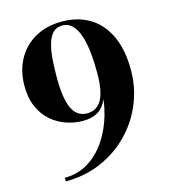

<svg xmlns="http://www.w3.org/2000/svg" viewBox="-114 -850 837 951"><g transform="rotate(-15 305.0 -375.0)"><path d="M105.5 10V-8.5Q172.5 -8.5 226 -41.2Q279.5 -74 317.2 -129.8Q355 -185.5 375 -255.2Q395 -325 395 -398.5V-470Q395 -528 389.5 -577.2Q384 -626.5 371.5 -663.2Q359 -700 338.5 -720.2Q318 -740.5 288.5 -740.5Q258.5 -740.5 240.2 -722Q222 -703.5 212.2 -670.8Q202.5 -638 199 -594.2Q195.5 -550.5 195.5 -500Q195.5 -423 207 -376.2Q218.5 -329.5 240.8 -308.8Q263 -288 295 -288Q329 -288 351.2 -307.5Q373.5 -327 384.2 -367Q395 -407 395 -470H411Q411 -406.5 398.8 -358.8Q386.5 -311 355 -284.2Q323.5 -257.5 264 -257.5Q222.5 -257.5 181 -271.8Q139.5 -286 105.2 -315.2Q71 -344.5 50.5 -390.5Q30 -436.5 30 -500Q30 -575 61.8 -633.8Q93.5 -692.5 152 -726.2Q210.5 -760 291 -760Q371.5 -760 432 -723.8Q492.5 -687.5 526.2 -616.2Q560 -545 560 -440Q560 -349 526.2 -267.8Q492.5 -186.5 431.2 -124Q370 -61.5 287 -25.8Q204 10 105.5 10Z"/></g></svg>

Font: Bodoni Moda 11pt
Style: Bold
Weight: 700
Designer: Owen Earl
Foundry: indestructible type
Version: Version 2.004